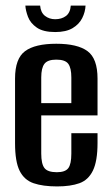

<svg xmlns="http://www.w3.org/2000/svg" viewBox="-20 -661 398 689"><path d="M185 8Q134 8 100.5 -3.5Q67 -15 50.5 -48Q34 -81 34 -147V-379Q34 -451 70 -477.5Q106 -504 182 -504Q258 -504 294 -477.5Q330 -451 330 -379V-247H128V-110Q128 -73 139.5 -58Q151 -43 184 -43Q214 -43 225 -57.5Q236 -72 236 -110V-183H330V-148Q330 -83 313.5 -49Q297 -15 265 -3.5Q233 8 185 8ZM128 -291H236V-383Q236 -417 225 -432Q214 -447 182 -447Q151 -447 139.5 -432Q128 -417 128 -383ZM178 -546Q135 -546 112 -562Q89 -578 80.5 -600.5Q72 -623 71 -641H124Q126 -616 141.5 -604Q157 -592 178 -592Q201 -592 216.5 -603.5Q232 -615 234 -641H287Q286 -618 275 -596Q264 -574 240.5 -560Q217 -546 178 -546Z"/></svg>

Font: Alumni Sans Thin SemiBold
Style: Regular
Weight: 600
Version: Version 1.018